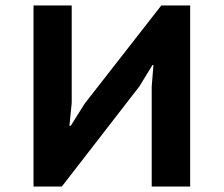

<svg xmlns="http://www.w3.org/2000/svg" viewBox="-20 -682 818 702"><path d="M534.7 -365.2 541 -444.3H537.6L489.3 -365.7L206.1 0H102.5V-662.1H242.2V-305.7L233.9 -222.2H238.8L290 -303.7L569.8 -662.1H675.3V0H534.7Z"/></svg>

Font: PT Astra Sans
Style: Bold
Weight: 700
Designer: A.Korolkova, I. Chaeva
Foundry: ParaType Ltd
Version: Version 1.001; ttfautohint (v1.6)